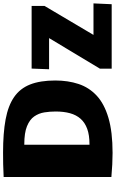

<svg xmlns="http://www.w3.org/2000/svg" viewBox="232 -989 763 1267"><g transform="rotate(-90 613.5 -355.5)"><path d="M237.8 5.9Q201.7 5.9 162.1 3.9Q122.6 2 79.1 -2V-712.9Q122.6 -715.3 163.1 -716.1Q203.6 -716.8 240.7 -716.8Q368.7 -716.8 459.2 -700Q549.8 -683.1 606.4 -644Q663.1 -605 689.5 -538.3Q715.8 -471.7 715.8 -372.1Q715.8 -288.1 692.9 -218.8Q669.9 -149.4 616 -99.1Q562 -48.8 469.5 -21.5Q377 5.9 237.8 5.9ZM295.9 -146.5Q355.5 -146.5 396.5 -161.4Q437.5 -176.3 462.9 -204.8Q488.3 -233.4 499.8 -274.9Q511.2 -316.4 511.2 -369.6Q511.2 -407.7 505.4 -444.3Q499.5 -481 478.8 -511Q458 -541 414.3 -558.8Q370.6 -576.7 294.9 -576.7Q294.4 -576.7 293.7 -576.7Q293 -576.7 292 -576.7V-146.5Q293 -146.5 293.9 -146.5Q294.9 -146.5 295.9 -146.5ZM793.9 0V-77.6L995.6 -413.1H790L794.4 -528.3H1208V-443.4L1016.6 -120.1H1224.6L1219.2 0Z"/></g></svg>

Font: Comme Black
Style: Regular
Weight: 900
Version: Version 1.000;gftools[0.9.27]